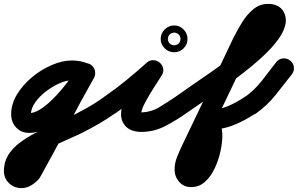

<svg xmlns="http://www.w3.org/2000/svg" viewBox="-94 -613 1522 981"><path d="M357 -288Q377 -281 385.5 -261.5Q394 -242 386 -223Q379 -203 359.5 -194.5Q340 -186 321 -194Q309 -199 298 -201Q287 -203 273 -203Q246 -203 210.5 -187.5Q175 -172 141.5 -146.5Q108 -121 86 -90Q64 -59 64 -29Q64 -28 59.5 -31.5Q55 -35 55 -35Q80 -35 108.5 -52.5Q137 -70 166 -97.5Q195 -125 221 -156Q247 -187 267 -216Q287 -245 297 -264Q307 -282 327 -288Q347 -294 366 -285Q384 -275 390 -255Q396 -235 387 -216Q366 -177 330.5 -128.5Q295 -80 250 -36Q205 8 155 37Q105 66 55 66Q14 66 -11.5 38.5Q-37 11 -37 -29Q-37 -81 -7.5 -130Q22 -179 69.5 -218.5Q117 -258 171 -281Q225 -304 273 -304Q316 -304 357 -288Q357 -288 357 -288Q357 -288 357 -288ZM298 -265Q308 -283 328.5 -288.5Q349 -294 367 -284Q385 -274 390.5 -253.5Q396 -233 386 -215Q315 -89 248 39Q181 167 110 294Q110 294 107 298Q104 303 103 303Q87 321 64.5 334.5Q42 348 16 348Q-22 348 -48 323Q-74 298 -74 260Q-74 215 -52 179.5Q-30 144 6.5 116.5Q43 89 86 67Q129 45 171.5 27Q214 9 247 -8Q297 -32 345.5 -59Q394 -86 439 -118Q456 -130 476.5 -126.5Q497 -123 509 -106Q521 -89 517.5 -68.5Q514 -48 497 -36Q458 -8 417 16Q376 40 333 62Q314 72 277 88Q240 104 197.5 124Q155 144 116 166.5Q77 189 52 213Q27 237 27 260Q27 259 26 258Q26 256 25 255Q21 249 17 247Q17 247 16 247Q19 247 22 243Q25 239 29 235Q29 235 25 240Q22 245 22 244Q92 118 159.5 -10.5Q227 -139 298 -265Q298 -265 298 -265Q298 -265 298 -265Z M497 -35Q479 -24 458.5 -27.5Q438 -31 426 -48Q415 -66 418.5 -86.5Q422 -107 439 -119Q496 -158 550.5 -202.5Q605 -247 656 -293Q672 -307 690.5 -305.5Q709 -304 722 -293Q735 -282 739.5 -264.5Q744 -247 733 -229Q713 -197 692.5 -165.5Q672 -134 654 -101Q647 -89 641 -76.5Q635 -64 631 -50Q628 -42 626 -34Q626 -30 626 -29Q621 -39 617.5 -39Q614 -39 627 -39Q676 -39 720 -65.5Q764 -92 802 -118Q802 -118 802 -118Q802 -118 802 -118Q819 -130 839.5 -126.5Q860 -123 872 -106Q884 -89 880.5 -68.5Q877 -48 860 -36Q808 1 750.5 31Q693 61 627 61Q604 61 582.5 54Q561 47 545 29Q525 5 524.5 -26.5Q524 -58 537.5 -93Q551 -128 571.5 -162.5Q592 -197 612.5 -228Q633 -259 647 -281Q658 -300 677.5 -297.5Q697 -295 713 -282Q728 -269 734 -250.5Q740 -232 724 -217Q670 -169 613 -122.5Q556 -76 497 -35Q497 -35 497 -35Q497 -35 497 -35ZM791 -446Q780 -444 773 -437Q766 -430 764 -419Q764 -417 764 -415Q764 -413 764 -414Q764 -415 764 -413Q764 -411 764 -409Q766 -398 773 -391Q780 -384 791 -382Q793 -382 795 -382Q797 -382 796 -382Q795 -382 797 -382Q799 -382 801 -382Q812 -384 819 -391Q826 -398 828 -409Q828 -411 828 -413Q828 -415 828 -414Q828 -413 828 -415Q828 -417 828 -419Q826 -430 819 -437Q812 -444 801 -446Q799 -446 797 -446.5Q795 -447 796 -447Q797 -447 795 -446.5Q793 -446 791 -446ZM727 -414Q727 -442 747.5 -462.5Q768 -483 796 -483Q824 -483 844 -462.5Q864 -442 864 -414Q864 -386 844 -366Q824 -346 796 -346Q768 -346 747.5 -366Q727 -386 727 -414Z M860 -36Q843 -24 822.5 -27.5Q802 -31 790 -48Q778 -65 781.5 -85.5Q785 -106 802 -118Q884 -176 967.5 -233Q1051 -290 1128 -353Q1159 -378 1189 -406.5Q1219 -435 1242 -468Q1248 -476 1252.5 -483.5Q1257 -491 1261 -500Q1262 -502 1263 -508Q1264 -514 1264 -511Q1267 -505 1272.5 -498.5Q1278 -492 1277 -492Q1266 -492 1253.5 -479Q1241 -466 1229 -447Q1217 -428 1208 -411Q1199 -394 1195 -387Q1195 -387 1195 -387Q1196 -387 1196 -387Q1129 -247 1062 -107Q995 33 928 173Q928 173 928 173Q928 173 928 173Q928 173 928 173Q928 173 928 173Q919 190 909 212Q899 234 899 253Q899 254 899 252Q896 246 889 243Q887 242 885 242Q883 242 882 242Q893 242 903.5 221Q914 200 922.5 171.5Q931 143 936 117.5Q941 92 941 82Q941 70 938.5 54Q936 38 929 28Q921 17 921.5 3Q922 -11 928 -23Q935 -35 946 -43Q957 -51 970 -51Q1024 -51 1069 -70Q1114 -89 1158 -119Q1158 -119 1158 -119Q1158 -119 1158 -119Q1175 -131 1195.5 -127Q1216 -123 1228 -105Q1240 -88 1236 -67.5Q1232 -47 1214 -35Q1158 3 1099 26.5Q1040 50 970 50Q957 50 959 33.5Q961 17 970 -1Q979 -19 991.5 -30Q1004 -41 1012 -29Q1028 -6 1035 24Q1042 54 1042 82Q1042 115 1032.5 159.5Q1023 204 1003.5 246Q984 288 954 315.5Q924 343 882 343Q845 343 821.5 316Q798 289 798 253Q798 221 810.5 189.5Q823 158 837 129Q837 129 837 129Q837 129 837 129Q837 129 837 129Q837 129 837 129Q904 -11 971 -151Q1038 -291 1104 -431Q1104 -431 1105 -431Q1105 -431 1105 -431Q1121 -464 1144.5 -501.5Q1168 -539 1200.5 -566Q1233 -593 1275 -593Q1300 -594 1322.5 -583.5Q1345 -573 1357 -550Q1371 -521 1364.5 -489.5Q1358 -458 1337.5 -426.5Q1317 -395 1290 -366Q1263 -337 1236.5 -313.5Q1210 -290 1192 -275Q1113 -210 1028 -152Q943 -94 860 -36Q860 -36 860 -36Q860 -36 860 -36Z M1215 -34Q1198 -22 1177.5 -25.5Q1157 -29 1145 -46Q1133 -63 1136.5 -84Q1140 -105 1157 -117Q1206 -152 1243.5 -200Q1281 -248 1317 -295Q1317 -295 1317 -295Q1317 -295 1317 -295Q1330 -312 1350.5 -314.5Q1371 -317 1388 -304Q1405 -291 1407.5 -270.5Q1410 -250 1397 -233Q1356 -180 1313.5 -127Q1271 -74 1215 -34Q1215 -34 1215 -34Q1215 -34 1215 -34Z"/></svg>

Font: FRB American Cursive Ultra
Style: Bold Italic
Weight: 1000
Italic angle: -25°
Version: Version 2.0;Modular Font Editor K font №1